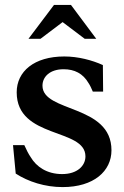

<svg xmlns="http://www.w3.org/2000/svg" viewBox="-20 -746 506 782"><path d="M153 -397C153 -434 184 -464 239 -464C283 -464 318 -447 341 -407C346 -400 353 -385 358 -373H400L399 -481C355 -501 298 -516 242 -516C119 -516 48 -455 48 -370C48 -179 328 -226 328 -109C328 -71 295 -37 233 -37C171 -37 128 -67 105 -106C96 -119 88 -135 79 -155H33L44 -39C95 -6 163 16 235 16C362 16 434 -49 434 -134C434 -322 153 -287 153 -397ZM96 -588H145L235 -656L325 -588H372L269 -726H200Z"/></svg>

Font: LT Superior Serif Semibold
Style: Regular
Weight: 600
Designer: Daniel Lyons
Foundry: LyonsType
Version: Version 2.120;FEAKit 1.0